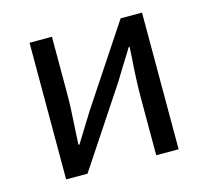

<svg xmlns="http://www.w3.org/2000/svg" viewBox="-84 -640 799 737"><g transform="rotate(-15 315.5 -271.5)"><path d="M92 0V-543H181V-316Q181 -261 176 -191Q174 -154 172 -116H176Q192 -142 212 -174Q232 -206 248 -232L454 -543H539V0H450V-227Q450 -297 457 -390Q458 -409 459 -428H455Q449 -419 443 -408Q410 -356 383 -311L177 0Z"/></g></svg>

Font: Noto Sans CJK KR Regular (TTF)
Style: Regular
Weight: 400
Designer: Ryoko NISHIZUKA 西塚涼子 (kana & ideographs); Paul D. Hunt (Latin, Greek & Cyrillic); Wenlong ZHANG 张文龙 (bopomofo); Sandoll 
Foundry: Adobe Systems Incorporated
Version: Version 1.004;PS 1.004;hotconv 1.0.82;makeotf.lib2.5.63406